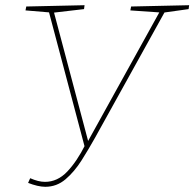

<svg xmlns="http://www.w3.org/2000/svg" viewBox="-20 -712 747 738"><path d="M88 -9 96 -27Q112 -20 126 -16.5Q140 -13 153 -13Q201 -13 238.5 -52.5Q276 -92 308 -156L307 -142L167 -670L174 -664L78 -672L81 -687L305 -692L303 -677L183 -663L186 -670L319 -169H318L596 -671L597 -664L481 -672L484 -687L707 -692L705 -677L605 -663L616 -671L345 -182Q321 -139 293.5 -95.5Q266 -52 232 -23Q198 6 154 6Q140 6 123 2Q106 -2 88 -9Z"/></svg>

Font: Bitter Thin
Style: Italic
Weight: 100
Italic angle: -9°
Designer: Sol Matas, and Bitter project Authors
Foundry: Sol Matas
Version: Version 2.002